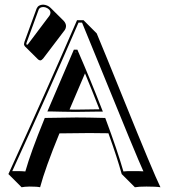

<svg xmlns="http://www.w3.org/2000/svg" viewBox="-20 -745 725 825"><path d="M235.4 -171.9Q173.8 -21.5 152.3 59.6Q139.6 56.6 107.4 56.6Q84 57.1 72.8 59.6L16.1 2.9Q186.5 -370.1 311 -658.2H338.9L395.5 -601.6Q430.7 -517.6 512.2 -315.9Q638.7 -2.9 669.4 59.6Q651.4 56.6 609.4 56.6Q576.2 56.6 559.6 59.6L502.9 2.9Q483.9 -66.4 445.8 -172.4Q398.4 -173.3 364.7 -173.3Q306.2 -173.3 235.4 -171.9ZM165 -725.1Q184.1 -724.1 197.3 -711.4L253.9 -655.3Q263.2 -645 263.7 -633.3Q263.2 -622.6 257.8 -615.2L165.5 -493.7Q159.2 -486.3 153.8 -485.4Q147.5 -485.8 143.6 -489.7L86.9 -545.9Q83.5 -550.3 83 -555.2Q83.5 -559.6 85 -564.9L137.2 -708Q144.5 -724.6 165 -725.1ZM278.8 -274.4Q293 -273.9 303.2 -273.9Q346.2 -273.9 407.2 -275.4Q377.4 -352.1 345.2 -429.7ZM307.6 -518.1 306.2 -522H304.2ZM165 -714.8Q150.9 -713.9 146.5 -704.6L94.2 -561.5Q93.3 -558.1 92.8 -555.2Q94.7 -553.2 96.7 -552.2Q99.1 -554.2 101.1 -556.2L192.9 -678.2Q196.3 -683.1 196.8 -689.9Q196.8 -705.1 176.8 -712.9Q170.4 -714.8 165 -714.8ZM169.9 -231.9 172.4 -238.3H178.7Q250.5 -239.7 308.1 -240.2Q355 -240.2 425.8 -238.3H432.1L434.6 -231.9Q484.4 -98.6 510.3 -8.3Q525.9 -10.3 553.2 -9.8Q581.5 -9.8 596.2 -8.8Q570.3 -64 395.5 -494.1Q357.9 -586.9 332.5 -647.9H317.4Q196.3 -367.7 32.7 -9.8Q40.5 -10.3 50.8 -9.8Q75.7 -9.8 88.9 -8.3Q111.8 -89.8 169.9 -231.9ZM416.5 -279.3 421.9 -265.6H407.7Q345.7 -264.2 303.2 -264.2Q286.1 -264.2 242.7 -265.1Q211.4 -265.6 198.2 -266.1H183.6L297.4 -531.7H312.5L314.9 -525.9Q370.1 -398.9 416.5 -279.3Z"/></svg>

Font: Linux Biolinum Shadow O
Style: Regular
Weight: 400
Designer: Philipp H. Poll
Foundry: Philipp H. Poll
Version: Version 1.0.4